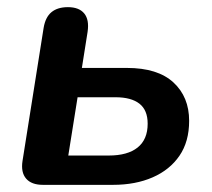

<svg xmlns="http://www.w3.org/2000/svg" viewBox="-20 -517 593 537"><path d="M100 0Q68 0 53 -17.5Q38 -35 43 -67L102 -439Q107 -469 124 -483Q141 -497 170 -497Q201 -497 215.5 -479.5Q230 -462 225 -428L209 -327H335Q421 -327 465 -286.5Q509 -246 509 -179Q509 -121 482 -81.5Q455 -42 407 -21Q359 0 296 0ZM171 -82H284Q337 -82 365 -104.5Q393 -127 393 -171Q393 -209 370 -227Q347 -245 303 -245H197Z"/></svg>

Font: Nunito ExtraLight
Style: Italic
Weight: 200
Italic angle: -9°
Designer: Vernon Adams
Foundry: Vernon Adams
Version: Version 3.602